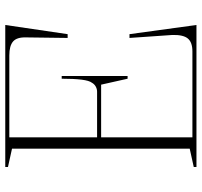

<svg xmlns="http://www.w3.org/2000/svg" viewBox="-38 -710 748 711"><g transform="rotate(-90 335.5 -354.0)"><path d="M73 0V-10L141 -25V-683L73 -698V-708H599L565 -477H551L553 -631Q554 -665 538 -679Q522 -693 486 -693H183V-368H352Q362 -368 371 -373Q380 -378 385 -387Q393 -397 396.5 -425.5Q400 -454 400 -499H410V-255H400L378 -353H183V-15H501Q535 -15 549 -32Q563 -49 562 -89L551 -248H565L599 0Z"/></g></svg>

Font: Kalnia ExtraLight
Style: Regular
Weight: 250
Designer: Frida Medrano
Foundry: Frida Medrano
Version: Version 1.105